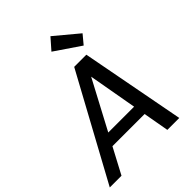

<svg xmlns="http://www.w3.org/2000/svg" viewBox="-277 -1080 1217 1217"><g transform="rotate(-45 331.5 -472.0)"><path d="M-17 0 364 -700H473L606 0H499L396 -580L88 0ZM130 -173 172 -253H501L515 -173ZM502 -753 330 -870 395 -944 552 -813Z"/></g></svg>

Font: DM Sans 9pt Medium
Style: Italic
Weight: 500
Italic angle: -10°
Version: Version 4.004;gftools[0.9.30]